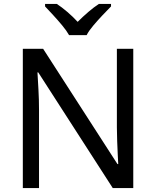

<svg xmlns="http://www.w3.org/2000/svg" viewBox="-20 -964 800 984"><path d="M663 0H558L176 -593H172Q174 -558 177 -506Q180 -454 180 -399V0H97V-714H201L582 -123H586Q585 -139 583.5 -171Q582 -203 580.5 -241Q579 -279 579 -311V-714H663ZM334 -784Q321 -807 299 -833.5Q277 -860 253 -886Q229 -912 211 -931V-944H271Q297 -927 325 -903Q353 -879 378 -852Q405 -879 433 -903Q461 -927 487 -944H549V-931Q530 -912 505.5 -886Q481 -860 458.5 -833.5Q436 -807 424 -784Z"/></svg>

Font: Noto Naskh Arabic
Style: Regular
Weight: 400
Designer: Monotype Design Team, David Williams, Mohamad Dakak and Nizar Qandah
Foundry: Monotype Imaging Inc.
Version: Version 2.013